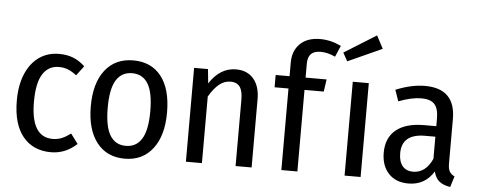

<svg xmlns="http://www.w3.org/2000/svg" viewBox="-52 -929 2673 1074"><g transform="rotate(5 1284.5 -392.0)"><path d="M408 -482 367 -428Q343 -447 319.5 -456.5Q296 -466 268 -466Q209 -466 177 -416Q145 -366 145 -260Q145 -62 267 -62Q295 -62 318 -71.5Q341 -81 368 -101L409 -46Q345 13 264 13Q163 13 106 -57Q49 -127 49 -259Q49 -345 75.5 -408Q102 -471 150 -505Q198 -539 263 -539Q306 -539 341 -525.5Q376 -512 408 -482Z M892 -264Q892 -135 835 -61Q778 13 678 13Q577 13 520.5 -60Q464 -133 464 -263Q464 -393 521 -466Q578 -539 679 -539Q780 -539 836 -468Q892 -397 892 -264ZM559 -263Q559 -158 589 -108.5Q619 -59 678 -59Q737 -59 767.5 -108.5Q798 -158 798 -264Q798 -369 768 -418Q738 -467 679 -467Q620 -467 589.5 -418Q559 -369 559 -263Z M1390 -383V0H1300V-372Q1300 -423 1283 -445.5Q1266 -468 1232 -468Q1196 -468 1167 -444Q1138 -420 1111 -374V0H1021V-527H1099L1107 -447Q1166 -539 1256 -539Q1319 -539 1354.5 -497.5Q1390 -456 1390 -383Z M1647 -605V-527H1765L1755 -458H1647V0H1557V-458H1479V-527H1557V-604Q1557 -670 1597.5 -709.5Q1638 -749 1710 -749Q1769 -749 1828 -721L1801 -658Q1758 -678 1719 -678Q1682 -678 1664.5 -660Q1647 -642 1647 -605Z M2002 0H1912V-527H2002ZM2063 -725 1871 -638 1845 -685 2025 -797Z M2525 -49 2506 12Q2467 6 2444.5 -12Q2422 -30 2413 -67Q2364 13 2271 13Q2200 13 2159.5 -30.5Q2119 -74 2119 -147Q2119 -231 2174 -275.5Q2229 -320 2331 -320H2399V-364Q2399 -419 2376.5 -443.5Q2354 -468 2303 -468Q2248 -468 2175 -440L2153 -503Q2241 -539 2317 -539Q2488 -539 2488 -368V-120Q2488 -88 2497 -73Q2506 -58 2525 -49ZM2399 -137V-261H2342Q2211 -261 2211 -152Q2211 -105 2232 -80Q2253 -55 2291 -55Q2362 -55 2399 -137Z"/></g></svg>

Font: Fira Sans Condensed
Style: Regular
Weight: 400
Width: 3
Designer: bBox Type GmbH & Carrois Corporate GbR & Edenspiekermann AG
Foundry: bBox Type GmbH & Carrois Corporate GbR & Edenspiekermann AG
Version: Version 4.301